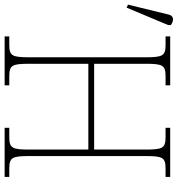

<svg xmlns="http://www.w3.org/2000/svg" viewBox="1 -777 766 828"><g transform="rotate(90 384.0 -363.0)"><path d="M3 -526 78 -705V-717C61 -729 39 -732 33 -708L-10 -532ZM127 0H338V-20H301C251 -20 245 -31 245 -108V-361H615V-108C615 -31 609 -20 559 -20H521V0H733V-20H699C649 -20 643 -31 643 -108V-606C643 -683 649 -694 699 -694H733V-714H521V-694H559C609 -694 615 -683 615 -606V-386H245V-606C245 -683 251 -694 301 -694H338V-714H127V-694H161C211 -694 217 -683 217 -606V-108C217 -31 211 -20 161 -20H127Z"/></g></svg>

Font: Noto Serif SemiCondensed Thin
Style: Regular
Weight: 100
Width: 4
Designer: Monotype Design Team
Foundry: Monotype Imaging Inc.
Version: Version 2.015